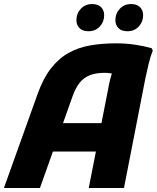

<svg xmlns="http://www.w3.org/2000/svg" viewBox="-35 -946 789 966"><path d="M-15.3 0 154.5 -474Q182.5 -552.2 221.5 -602.1Q260.5 -652 309.8 -679.6Q359.1 -707.1 419 -717.6Q478.9 -728 548.3 -728Q599 -728 643.6 -721.3Q688.2 -714.7 728 -703.6L733.6 -691.6Q722.2 -663.7 712.5 -623.4Q702.7 -583.2 696.7 -553.2L588.7 0H411.5L513.5 -520.4Q518.6 -547.9 526.6 -572.1Q534.6 -596.3 541.8 -611L548.4 -570.4Q537.3 -575 520.8 -577.3Q504.4 -579.6 491.9 -579.6Q445.5 -579.6 415 -566.7Q384.4 -553.9 365.1 -528.9Q345.8 -504 331.7 -466L165.9 0ZM178.4 -183.6 220.4 -326.4H516.8L489.6 -183.6ZM605.9 -788.8Q576.8 -788.8 561.2 -804.4Q545.5 -820 545.5 -845.2Q545.5 -878.2 567.7 -901.9Q589.9 -925.6 624.7 -925.6Q653.8 -925.6 669.5 -910Q685.1 -894.4 685.1 -869.2Q685.1 -836.2 663.1 -812.5Q641 -788.8 605.9 -788.8ZM409.9 -788.8Q380.8 -788.8 365.2 -804.4Q349.5 -820 349.5 -845.2Q349.5 -878.2 371.7 -901.9Q393.9 -925.6 428.7 -925.6Q457.8 -925.6 473.5 -910Q489.1 -894.4 489.1 -869.2Q489.1 -836.2 467.1 -812.5Q445 -788.8 409.9 -788.8Z"/></svg>

Font: Kufam
Style: Italic
Weight: 400
Italic angle: -11°
Designer: Artur Schmal
Foundry: Original Type
Version: Version 1.301; ttfautohint (v1.8.3)